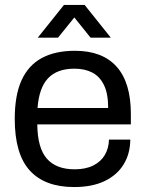

<svg xmlns="http://www.w3.org/2000/svg" viewBox="-20 -743 588 775"><path d="M279.1 12Q161.2 12 100.4 -54.5Q39.5 -121 39.5 -263Q39.5 -358 66.8 -418.5Q94.1 -479 148.2 -508.5Q202.4 -538 282.7 -538Q393.5 -538 450.9 -473.7Q508.2 -409.5 508.2 -283.2V-240.8H130.5Q131.5 -145.2 169.3 -102.4Q207.1 -59.6 281 -59.6Q325.8 -59.6 356.5 -75Q387.2 -90.4 403.1 -117.4Q419 -144.5 419.9 -179.4H505.9Q505.5 -122.5 478.9 -79.2Q452.3 -36 402.1 -12Q351.9 12 279.1 12ZM131.5 -307.1H416.6Q416.6 -365.8 399.2 -400.6Q381.9 -435.4 351.5 -450.6Q321.2 -465.8 280.4 -465.8Q210.9 -465.8 174.2 -427.3Q137.6 -388.8 131.5 -307.1ZM132.5 -591 238.1 -723H321.7L427.2 -591H345.5L257.9 -700.1L301.9 -699.6L214.2 -591Z"/></svg>

Font: Archivo Variable SemiBold
Style: Regular
Weight: 600
Designer: Hector Gatti
Foundry: Omnibus-Type
Version: Version 2.001